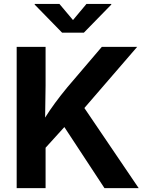

<svg xmlns="http://www.w3.org/2000/svg" viewBox="-20 -969 759 989"><path d="M65.9 0V-727.5H214.8V-528.8L212.4 -363.3Q236.3 -401.4 263.2 -438Q290 -474.6 326.2 -518.6L504.4 -727.5H686.5L414.6 -412.6L694.3 0H518.1L311.5 -314.5L214.8 -208V0ZM286.1 -948.7 356 -865.7 425.3 -948.7H553.2V-945.3L412.1 -800.8H299.8L158.7 -945.3V-948.7Z"/></svg>

Font: Inter-Bold
Style: Bold
Weight: 700
Designer: Rasmus Andersson
Foundry: rsms
Version: Version 4.000;git-a52131595